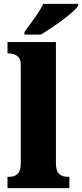

<svg xmlns="http://www.w3.org/2000/svg" viewBox="-20 -979 427 999"><path d="M19 0V-59H29Q55 -59 71.5 -74Q88 -89 88 -130V-644Q88 -669 76.5 -681Q65 -693 51 -697Q37 -701 29 -701H19V-760H271V-130Q271 -89 288 -74Q305 -59 331 -59H341V0ZM107 -812Q121 -832 140 -857.5Q159 -883 177 -910Q195 -937 205 -959H387V-949Q378 -936 356 -916Q334 -896 305 -874.5Q276 -853 246 -833Q216 -813 192 -799H107Z"/></svg>

Font: Noto Serif Armenian SemiCondensed Black
Style: Regular
Weight: 900
Width: 4
Designer: Monotype Design Team
Foundry: Monotype Imaging Inc.
Version: Version 2.008; ttfautohint (v1.8.4.7-5d5b)